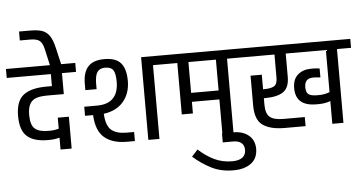

<svg xmlns="http://www.w3.org/2000/svg" viewBox="-80 -1066 2833 1496"><g transform="rotate(-5 1336.5 -317.5)"><path d="M139 -275Q139 -195 172 -166.5Q205 -138 275 -138H289Q325 -138 359 -148V-234H446V15H359V-78Q323 -67 280 -67H266Q158 -67 105 -114.5Q52 -162 52 -274Q52 -389 111 -436Q170 -483 294 -483H335V-577H-10V-647H532V-577H422V-413H294Q240 -413 207 -402Q174 -391 156.5 -361Q139 -331 139 -275Z M305 -775Q294 -824 271 -841.5Q248 -859 199 -859H117V-929H199Q259 -929 294.5 -918Q330 -907 353.5 -874Q377 -841 392 -775L424 -637H336Z M882 -71H942V0H879Q767 0 704 -53.5Q641 -107 635 -230H572V-301H672Q756 -301 798 -344Q840 -387 841 -470Q841 -538 823.5 -564Q806 -590 760 -590Q720 -590 700.5 -564.5Q681 -539 680 -477V-429H592V-484Q593 -570 633.5 -613.5Q674 -657 760 -657Q850 -657 889 -611.5Q928 -566 928 -470Q927 -373 872.5 -309.5Q818 -246 719 -233Q724 -139 764.5 -105Q805 -71 882 -71ZM1244 -577H1134V0H1047V-647H1244Z M1823 -647V-577H1713V0H1626V-266H1411V-175H1324V-577H1224V-647ZM1626 -336V-577H1411V-336Z M1375 160 1422 108Q1481 162 1544.5 192.5Q1608 223 1684 223Q1736 223 1763.5 202.5Q1791 182 1791 143Q1791 108 1769 89Q1747 70 1705 70H1623V-1H1713Q1786 -1 1831.5 36.5Q1877 74 1878 141Q1878 216 1826.5 255Q1775 294 1687 294Q1591 294 1516.5 256.5Q1442 219 1375 160Z M2683 -577H2573V0H2486V-178Q2446 -162 2393 -162H2375Q2214 -162 2214 -302Q2214 -372 2254.5 -407Q2295 -442 2358 -442H2370Q2401 -442 2425 -438V-368Q2391 -372 2380 -372H2368Q2301 -372 2301 -302Q2301 -260 2321.5 -246Q2342 -232 2387 -232H2403Q2447 -232 2486 -248V-577H2172V-395Q2172 -311 2125 -278Q2078 -245 1978 -245H1972V-195Q1972 -125 2003.5 -98Q2035 -71 2112 -71H2277V0H2112Q2002 0 1943 -41.5Q1884 -83 1884 -195V-429H1972V-315H1978Q2034 -315 2059 -330.5Q2084 -346 2084 -395V-577H1803V-647H2683Z"/></g></svg>

Font: Biryani
Style: Regular
Weight: 400
Designer: Dan Reynolds and Mathieu Reguer
Foundry: Dan Reynolds and Mathieu Reguer
Version: Version 1.004; ttfautohint (v1.1) -l 5 -r 5 -G 72 -x 0 -D la